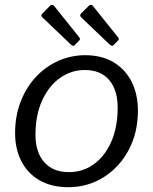

<svg xmlns="http://www.w3.org/2000/svg" viewBox="-20 -770 639 800"><path d="M263.7 10Q195.6 10 145.8 -18.2Q95.9 -46.4 69.4 -97.5Q42.9 -148.6 42.9 -215.7Q42.9 -286.4 65.7 -345.7Q88.6 -405 128.8 -448.6Q169 -492.1 222.3 -516.1Q275.5 -540 335.3 -540Q403.7 -540 452.8 -510.8Q501.9 -481.6 528.3 -429.7Q554.6 -377.7 554.6 -308.9Q554.6 -216.5 515.8 -144.3Q477 -72.2 411.2 -31.1Q345.4 10 263.7 10ZM267.4 -52.8Q325.2 -52.8 371 -85.8Q416.8 -118.9 443.5 -179.1Q470.3 -239.4 470.3 -321.6Q470.3 -395.2 434.8 -436.8Q399.3 -478.3 333.3 -478.3Q276.5 -478.3 229.6 -444.9Q182.8 -411.5 155.3 -350.8Q127.8 -290 127.8 -208.2Q127.8 -135.6 164.4 -94.2Q201 -52.8 267.4 -52.8ZM189.8 -747.3Q193.2 -750.4 198.2 -749.6Q203.1 -748.7 205 -745.9L309.4 -615.5Q312.2 -612.9 313 -609.2Q313.8 -605.4 310.4 -601.3L291.7 -582.3Q287.6 -577.7 283.6 -579.3Q279.7 -580.8 274.7 -584.9L160.6 -693.9Q147.1 -704.1 156.1 -713.2ZM351.6 -747.3Q355 -750.4 359.9 -749.6Q364.9 -748.7 366.7 -745.9L471.1 -615.5Q474 -612.9 474.7 -608.8Q475.5 -604.7 472.1 -601.3L453.4 -582.3Q449.3 -577.7 445.4 -579.3Q441.4 -580.8 436.5 -584.9L322.3 -693.9Q308.8 -704.9 317.9 -713.9Z"/></svg>

Font: Libre Franklin Thin
Style: Italic
Weight: 100
Italic angle: -8°
Designer: Pablo Impallari, Rodrigo Fuenzalida, Nhung Nguyen
Foundry: Impallari Type
Version: Version 3.000